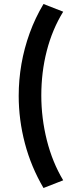

<svg xmlns="http://www.w3.org/2000/svg" viewBox="-20 -825 390 960"><path d="M197.5 115Q135.5 9.5 104.5 -108.2Q73.5 -226 73.5 -346Q73.5 -426 87.2 -505Q101 -584 128.5 -659.8Q156 -735.5 197.5 -805L296 -766.5Q269 -723 248.2 -673.5Q227.5 -624 213.8 -570.5Q200 -517 193.2 -460.8Q186.5 -404.5 186.5 -348Q186.5 -234.5 214.2 -124Q242 -13.5 296 76.5Z"/></svg>

Font: Geologica Cursive Medium
Style: Regular
Weight: 500
Designer: Sindre Bremnes, Frode Helland
Foundry: Monokrom Skriftforlag AS
Version: Version 1.010;gftools[0.9.28]